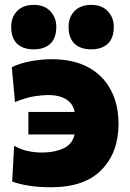

<svg xmlns="http://www.w3.org/2000/svg" viewBox="-20 -757 532 788"><path d="M190 11.5Q138.5 11.5 98 5Q57.5 -1.5 30 -12L38 -159Q63 -144 92.2 -137.5Q121.5 -131 153 -131Q203 -131 240 -147.8Q277 -164.5 286 -205H96.5V-297.5H286.5Q279.5 -332.5 250.8 -349.8Q222 -367 177.5 -367Q155.5 -367 121 -361.8Q86.5 -356.5 41.5 -338L28.5 -481.5Q60.5 -497 104.5 -505.5Q148.5 -514 192 -514Q281.5 -514 342.8 -480.5Q404 -447 435.2 -387Q466.5 -327 466.5 -249Q466.5 -131.5 396.8 -60Q327 11.5 190 11.5ZM354 -554.5Q310.5 -554.5 286 -577.5Q261.5 -600.5 261.5 -647Q261.5 -687 286.2 -712Q311 -737 355 -737Q398 -737 422.5 -711Q447 -685 447 -647Q447 -600.5 422.5 -577.5Q398 -554.5 354 -554.5ZM118 -554.5Q74.5 -554.5 50.2 -577.5Q26 -600.5 26 -647Q26 -687 50.5 -712Q75 -737 119 -737Q162 -737 186.5 -711Q211 -685 211 -647Q211 -600.5 186.5 -577.5Q162 -554.5 118 -554.5Z"/></svg>

Font: Commissioner ExtraBold
Style: Regular
Weight: 800
Designer: Kostas Bartsokas
Foundry: Kostas Bartsokas
Version: Version 1.000; ttfautohint (v1.8.3)